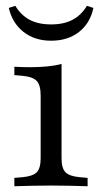

<svg xmlns="http://www.w3.org/2000/svg" viewBox="-20 -646 346 666"><path d="M121 -206.5V-315.3Q121 -350.8 107.3 -365.3Q93.5 -379.8 57.3 -383.1L29.8 -385.5V-414.5Q45.2 -413.7 57.7 -413.3Q70.2 -412.9 83.9 -412.9Q116.9 -412.9 144.8 -415.7Q172.6 -418.5 193.5 -424.2V-414.5V-206.5ZM157.3 -2.4Q119.4 -2.4 89.9 -1.6Q60.5 -0.8 29.8 0V-29L58.9 -31.5Q93.5 -34.7 107.3 -48.4Q121 -62.1 121 -96.8V-206.5H193.5V-96.8Q193.5 -62.1 207.3 -48.4Q221 -34.7 255.6 -31.5L283.9 -29V0Q254 -0.8 224.6 -1.6Q195.2 -2.4 157.3 -2.4ZM157.3 -504.8Q100 -504.8 61.3 -535.5Q22.6 -566.1 10.5 -618.5L33.1 -625.8Q53.2 -592.7 83.5 -577Q113.7 -561.3 157.3 -561.3Q200.8 -561.3 231 -577Q261.3 -592.7 281.5 -625.8L304 -618.5Q292.7 -565.3 254 -535.1Q215.3 -504.8 157.3 -504.8Z"/></svg>

Font: Playfair 5pt SemiExpanded Light Light
Style: Regular
Weight: 300
Version: Version 2.203